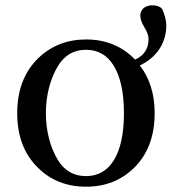

<svg xmlns="http://www.w3.org/2000/svg" viewBox="-20 -690 650 725"><path d="M305 15C378 15 438 -9 486 -56C538 -107 564 -176 564 -263C564 -335 545 -395 508 -443C569 -471 608 -526 608 -594C608 -611 603 -632 592 -657C583 -666 571 -670 555 -670C522 -670 491 -644 524 -589C535 -571 541 -556 541 -543C541 -506 524 -480 490 -465C441 -516 379 -541 305 -541C233 -541 173 -517 124 -470C71 -418 45 -349 45 -263C45 -176 71 -108 123 -57C171 -9 232 15 305 15ZM305 -25C259 -25 224 -45 199 -85C138 -184 138 -341 199 -441C224 -482 259 -502 305 -502C350 -502 385 -482 410 -441C435 -400 448 -340 448 -263C448 -185 435 -126 410 -85C385 -45 350 -25 305 -25Z"/></svg>

Font: AllPunType SemiBold
Style: Regular
Weight: 600
Version: 1.0